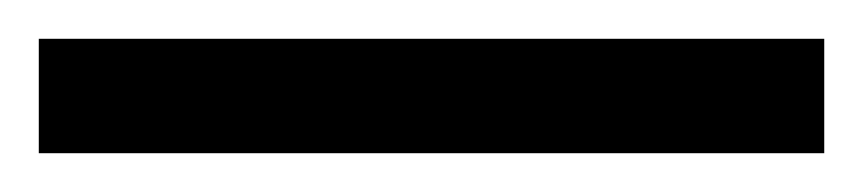

<svg xmlns="http://www.w3.org/2000/svg" viewBox="-25 -839 445 99"><path d="M-5 -760H400V-819H-5Z"/></svg>

Font: Noto Serif Tamil Condensed SemiBold
Style: Italic
Weight: 600
Width: 3
Italic angle: -12°
Designer: Indian Type Foundry, Tom Grace, and the Monotype Design Team
Foundry: Monotype Imaging Inc.
Version: Version 2.003